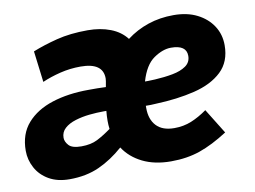

<svg xmlns="http://www.w3.org/2000/svg" viewBox="-64 -630 976 734"><g transform="rotate(-10 423.5 -262.5)"><path d="M151 12Q104 12 71 -7Q38 -26 21 -57.5Q4 -89 4 -124Q4 -189 40.5 -230.5Q77 -272 139.5 -292Q202 -312 281 -312Q298 -312 315 -312Q332 -312 348 -311Q351 -327 352 -333.5Q353 -340 353 -344Q353 -405 266 -405Q225 -405 186.5 -395.5Q148 -386 116 -372L101 -493Q143 -510 196 -523.5Q249 -537 317 -537Q366 -537 405 -522Q444 -507 467 -477Q505 -506 551 -521.5Q597 -537 650 -537Q703 -537 741.5 -517.5Q780 -498 801.5 -465Q823 -432 823 -390Q823 -326 783.5 -288.5Q744 -251 676.5 -234.5Q609 -218 525 -215Q515 -214 505.5 -214Q496 -214 486 -214V-205Q486 -161 509.5 -136Q533 -111 579 -111Q615 -111 645.5 -123.5Q676 -136 707 -158L767 -61Q708 -23 657.5 -5.5Q607 12 545 12Q481 12 434.5 -11Q388 -34 362 -74Q317 -34 266.5 -11Q216 12 151 12ZM499 -306Q504 -306 511.5 -306Q519 -306 538 -307Q575 -309 607 -315Q639 -321 659 -335Q679 -349 679 -374Q679 -416 619 -416Q587 -416 552 -392Q517 -368 499 -306ZM217 -104Q254 -104 279.5 -117Q305 -130 334 -151Q333 -159 332.5 -166.5Q332 -174 332 -182Q332 -192 332.5 -201.5Q333 -211 334 -221H324Q297 -221 268 -218Q239 -215 213 -207Q187 -199 171 -184.5Q155 -170 155 -148Q155 -133 168 -118.5Q181 -104 217 -104Z"/></g></svg>

Font: Radio Canada
Style: Bold Italic
Weight: 700
Italic angle: -12°
Designer: Charles Daoud, Etienne Aubert Bonn, Alexandre Saumier Demers, Jacques Le Bailly
Foundry: Radio-Canada
Version: Version 2.104; ttfautohint (v1.8.4.7-5d5b);gftools[0.9.28.de